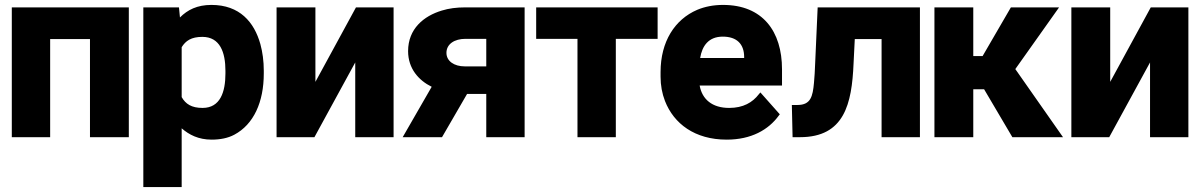

<svg xmlns="http://www.w3.org/2000/svg" viewBox="-20 -558 4885 781"><path d="M28 0H184V-399H346V0H504V-528H28Z M563 203H719V-36C749 -10 787 10 841 10C875 10 907 4 933 -10C1012 -52 1053 -143 1053 -259V-270C1053 -310 1048 -346 1039 -379C1014 -468 955 -538 840 -538C782 -538 743 -518 712 -487L708 -528H563ZM719 -163V-366C735 -392 758 -408 803 -408C875 -408 897 -345 897 -270V-259C897 -184 876 -119 804 -119C759 -119 735 -135 719 -163Z M1105 0H1259L1425 -304V0H1581V-528H1428L1263 -225V-528H1105Z M1618 0H1778L1880 -176H1958V0H2114V-528H1873C1837 -528 1806 -524 1777 -515C1704 -493 1640 -441 1640 -350C1640 -279 1683 -231 1736 -205ZM1796 -343C1796 -379 1829 -400 1873 -400H1958V-288H1870C1828 -288 1796 -309 1796 -343Z M2161 -400H2329V0H2485V-400H2655V-528H2161Z M2667 -246C2667 -211 2673 -178 2685 -147C2721 -55 2806 10 2936 10C3036 10 3106 -30 3148 -88L3152 -93L3073 -182L3067 -175C3041 -141 3003 -119 2946 -119C2877 -119 2836 -154 2826 -210H3161V-276C3161 -431 3082 -538 2921 -538C2882 -538 2847 -531 2816 -518C2725 -479 2667 -389 2667 -265ZM2828 -322C2836 -371 2862 -409 2920 -409C2977 -409 3007 -379 3007 -326V-322Z M3201 -131 3204 0H3234C3415 0 3445 -136 3452 -299L3457 -399H3566V0H3722V-528H3306L3296 -304C3295 -271 3293 -244 3291 -221C3286 -166 3278 -131 3224 -131Z M3781 0H3939V-195H3983L4098 0H4304L4110 -277L4288 -528H4092L3977 -330H3939V-528H3781Z M4338 0H4492L4658 -304V0H4814V-528H4661L4496 -225V-528H4338Z"/></svg>

Font: Asimov Pro
Style: Blk
Weight: 900
Designer: Google
Version: Version 2.000980; 2014